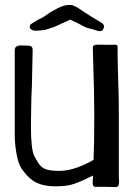

<svg xmlns="http://www.w3.org/2000/svg" viewBox="-20 -753 549 782"><path d="M374 8Q362 9 359.5 3Q357 -3 357.5 -11.5Q358 -20 358 -24L359 -38Q313 -15 283 -4.5Q253 6 206 6Q160 6 129.5 -8.5Q99 -23 73 -59Q55 -81 47.5 -125Q40 -169 40 -202V-376V-544Q40 -556 43.5 -560.5Q47 -565 55 -567Q58 -568 66 -568L96 -567Q113 -567 113 -550L110 -407Q107 -347 107 -309L106 -239Q106 -147 119 -119Q132 -93 142.5 -80.5Q153 -68 170.5 -62.5Q188 -57 221 -57Q256 -57 293.5 -70.5Q331 -84 361 -102Q364 -174 364 -280Q364 -374 360 -486L358 -559Q358 -571 375 -571H396Q404 -571 416 -570.5Q428 -570 443 -571H448Q459 -571 459 -562V-526L460 -478Q465 -319 464 -295V-28Q465 -22 465 -12Q465 0 461.5 4.5Q458 9 449 9Q394 7 374 8ZM360 -633 333 -640Q316 -647 298 -658L266 -673L220 -652Q201 -642 163 -631Q143 -628 125 -628Q114 -628 107.5 -633Q101 -638 101 -644Q101 -652 108 -656L135 -673Q138 -674 148.5 -679Q159 -684 183 -702Q223 -725 235 -728Q244 -732 253 -732Q257 -733 264 -733Q272 -733 278.5 -730.5Q285 -728 291 -724.5Q297 -721 302 -718Q331 -698 348 -688L369 -675Q370 -674 388.5 -663.5Q407 -653 403 -641Q399 -626 387 -626Q379 -626 360 -633Z"/></svg>

Font: Barriecito
Style: Regular
Weight: 400
Designer: Pablo Cosgaya & Sergio Jiménez
Foundry: Pablo Cosgaya & Sergio Jiménez
Version: Version 1.001